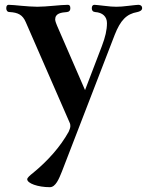

<svg xmlns="http://www.w3.org/2000/svg" viewBox="-20 -489 612 797"><path d="M6 -455C6 -446 10 -439 20 -439C54 -437 74 -428 87 -397L269 20C272 26 272 31 272 35C272 40 269 50 265 58C230 121 178 179 117 229C104 239 93 249 93 255C93 272 137 288 187 288C211 288 225 253 237 223L456 -344C480 -405 505 -431 550 -439C560 -441 570 -446 570 -455C570 -467 560 -469 554 -469C547 -469 535 -467 515 -465C492 -462 476 -461 463 -461C450 -461 434 -462 411 -465C391 -467 379 -469 372 -469C366 -469 361 -465 361 -455C361 -446 365 -440 375 -439C406 -437 424 -420 424 -393C424 -364 417 -335 403 -298L333 -115L217 -382C215 -387 209 -401 209 -408C209 -434 234 -437 258 -439C268 -440 272 -446 272 -455C272 -465 268 -469 262 -469C249 -469 222 -467 202 -465C179 -463 154 -461 135 -461C116 -461 91 -463 68 -465C48 -467 26 -469 16 -469C10 -469 6 -465 6 -455Z"/></svg>

Font: Monomakh Unicode
Style: Regular
Weight: 400
Version: Version 1.2